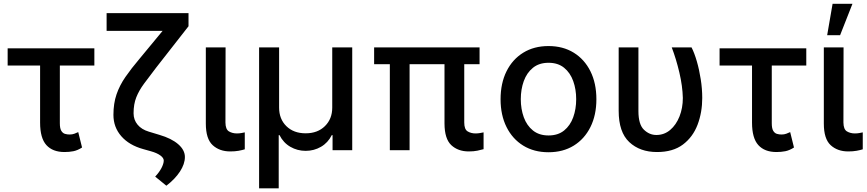

<svg xmlns="http://www.w3.org/2000/svg" viewBox="-20 -797 4604 1019"><path d="M480.8 -540.5V-449.2H297.6V-143.1Q297.6 -115.4 305.4 -102.6Q313.2 -89.8 325.1 -86.5Q337 -83.1 349.4 -83.1Q363.6 -83.1 375 -87.4Q386.4 -91.6 395.2 -95.9L415.5 -14.2Q391.7 1.1 369.7 5.5Q347.7 9.9 322.4 9.9Q259.6 9.9 226.2 -27Q192.8 -63.9 192.8 -146.3V-449.2H20.6V-540.5Z M545.8 -727.3H980.5V-657.7L808.6 -437.9Q771.3 -389.2 744.5 -353Q717.7 -316.8 703.3 -280.5Q688.9 -244.3 688.9 -196Q688.9 -160.9 710.2 -135.3Q731.5 -109.7 769.5 -98.4L826 -81.3Q890.3 -62.5 925.8 -31.6Q961.3 -0.7 961.3 36.2Q961.3 73.2 935.2 113.3Q909.1 153.4 862.9 188.6L803.6 140.3Q825.6 116.8 837.2 94.3Q848.7 71.7 849.1 55.8Q849.4 41.5 831.3 28.2Q813.2 14.9 781.6 6L740.1 -5.7Q665.5 -26.3 623.8 -74Q582 -121.8 582 -187.1Q582 -248.2 598.4 -296Q614.7 -343.8 645.8 -388.7Q676.8 -433.6 720.2 -484.7L843 -633.2H545.8Z M1072.4 -545.5H1177.2L1176.5 -147Q1176.8 -110.4 1195.1 -99.6Q1213.4 -88.8 1237.6 -88.8Q1249.3 -88.8 1261.2 -90.9Q1273.1 -93 1279.1 -94.5V-4.6Q1266 -0.4 1246.6 3.2Q1227.3 6.7 1202.1 6.7Q1144.9 6.7 1108.7 -26.6Q1072.4 -60 1072.4 -141Z M1355.1 202.4V-545.5H1461.3V-226.2Q1461.3 -165.1 1500 -127.3Q1538.7 -89.5 1602.3 -89.5Q1665.8 -89.5 1704.5 -127.7Q1743.3 -165.8 1743.3 -226.2V-545.5H1849.4V0H1745V-79.9H1740.8Q1720.5 -39.1 1683.4 -17.8Q1646.3 3.6 1602.3 3.6Q1558.2 3.6 1521.1 -17.8Q1484 -39.1 1463.4 -79.9H1459.2V202.4Z M2525.2 -545.5V-456.3H2443.9V-147Q2443.9 -110.4 2462 -99.6Q2480.1 -88.8 2503.9 -88.8Q2516 -88.8 2527.7 -90.9Q2539.4 -93 2546.5 -94.5V-5.3Q2533 -1.4 2513.5 2.7Q2494 6.7 2468 6.7Q2410.9 6.7 2375.2 -26.6Q2339.5 -60 2339.1 -141V-456.3H2153.8V0H2049V-456.3H1965.6V-545.5Z M2891 11Q2814.3 11 2757.1 -24.1Q2699.9 -59.3 2668.3 -122.7Q2636.7 -186.1 2636.7 -270.2Q2636.7 -355.1 2668.3 -418.7Q2699.9 -482.2 2757.1 -517.4Q2814.3 -552.6 2891 -552.6Q2968 -552.6 3025 -517.4Q3082 -482.2 3113.6 -418.7Q3145.2 -355.1 3145.2 -270.2Q3145.2 -186.1 3113.6 -122.7Q3082 -59.3 3025 -24.1Q2968 11 2891 11ZM2891.3 -78.1Q2941.4 -78.1 2973.9 -104.4Q3006.4 -130.7 3022.2 -174.5Q3038 -218.4 3038 -270.6Q3038 -322.8 3022.2 -366.8Q3006.4 -410.9 2973.9 -437.3Q2941.4 -463.8 2891.3 -463.8Q2841.3 -463.8 2808.6 -437.3Q2775.9 -410.9 2759.9 -366.8Q2744 -322.8 2744 -270.6Q2744 -218.4 2759.9 -174.5Q2775.9 -130.7 2808.6 -104.4Q2841.3 -78.1 2891.3 -78.1Z M3263.5 -545.5H3368.3V-207.4Q3368.3 -136.7 3397.4 -108.7Q3426.5 -80.6 3463.4 -80.6Q3505.3 -80.6 3536.9 -107.4Q3568.5 -134.2 3586.3 -179Q3604 -223.7 3604 -277Q3602.6 -339.5 3585.6 -412.1Q3568.5 -484.7 3545.1 -545.5H3650.2Q3665.5 -515.6 3678.3 -471.4Q3691.1 -427.2 3699 -376.6Q3707 -326 3707 -277Q3707 -200.6 3682.2 -135.1Q3657.3 -69.6 3604.4 -29.8Q3551.5 9.9 3467 9.9Q3376.1 9.9 3319.8 -42.8Q3263.5 -95.5 3263.5 -208.8Z M4259.2 -540.5V-449.2H4076V-143.1Q4076 -115.4 4083.8 -102.6Q4091.6 -89.8 4103.5 -86.5Q4115.4 -83.1 4127.8 -83.1Q4142 -83.1 4153.4 -87.4Q4164.8 -91.6 4173.7 -95.9L4193.9 -14.2Q4170.1 1.1 4148.1 5.5Q4126.1 9.9 4100.9 9.9Q4038 9.9 4004.6 -27Q3971.2 -63.9 3971.2 -146.3V-449.2H3799V-540.5Z M4352.3 -545.5H4457L4456.3 -147Q4456.7 -110.4 4475 -99.6Q4493.3 -88.8 4517.4 -88.8Q4529.1 -88.8 4541 -90.9Q4552.9 -93 4558.9 -94.5V-4.6Q4545.8 -0.4 4526.5 3.2Q4507.1 6.7 4481.9 6.7Q4424.7 6.7 4388.5 -26.6Q4352.3 -60 4352.3 -141ZM4370 -610.1 4398.8 -777H4504.3L4438.6 -610.1Z"/></svg>

Font: Inter UI Medium
Style: Regular
Weight: 500
Designer: Rasmus Andersson
Foundry: rsms
Version: 3.2;8d6f07862